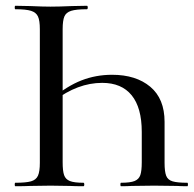

<svg xmlns="http://www.w3.org/2000/svg" viewBox="-20 -645 671 665"><path d="M269 -12Q272 -12 272 -6Q272 0 269 0Q239 0 222 -1L155 -2L85 -1Q66 0 33 0Q31 0 31 -6Q31 -12 33 -12Q70 -12 87.5 -17Q105 -22 111.5 -36.5Q118 -51 118 -81V-544Q118 -574 111.5 -588Q105 -602 87.5 -607.5Q70 -613 33 -613Q31 -613 31 -619Q31 -625 33 -625L85 -624Q129 -622 155 -622Q184 -622 230 -624L281 -625Q284 -625 284 -619Q284 -613 281 -613Q244 -613 226.5 -607.5Q209 -602 203 -588Q197 -574 197 -544V-83Q197 -53 202 -38.5Q207 -24 222 -18Q237 -12 269 -12ZM368 -386Q451 -386 500.5 -344.5Q550 -303 550 -223V-81Q550 -51 555.5 -36.5Q561 -22 577.5 -17Q594 -12 629 -12Q631 -12 631 -6Q631 0 629 0Q606 0 593 -1L514 -2L436 -1Q422 0 399 0Q397 0 397 -6Q397 -12 399 -12Q431 -12 446 -18Q461 -24 466 -38.5Q471 -53 471 -83V-188Q471 -272 436 -315Q401 -358 334 -358Q249 -358 168 -296L160 -303Q212 -347 262 -366.5Q312 -386 368 -386Z"/></svg>

Font: Cormorant Garamond Medium
Style: Regular
Weight: 500
Designer: Christian Thalmann (Catharsis Fonts)
Foundry: Catharsis Fonts
Version: Version 4.000